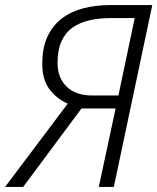

<svg xmlns="http://www.w3.org/2000/svg" viewBox="-47 -734 618 754"><path d="M219 -327Q177 -345 148 -382.5Q119 -420 119 -483Q119 -547 139.5 -590.5Q160 -634 196 -661.5Q232 -689 280.5 -701.5Q329 -714 384 -714H551L400 0H341L407 -308H273L44 0H-27ZM315 -359H418L482 -663H387Q343 -663 305 -654.5Q267 -646 238.5 -626Q210 -606 194.5 -572Q179 -538 179 -487Q179 -429 214.5 -394Q250 -359 315 -359Z"/></svg>

Font: Noto Sans Display Light
Style: Italic
Weight: 300
Italic angle: -12°
Designer: Monotype Design Team
Foundry: Monotype Imaging Inc.
Version: Version 2.003